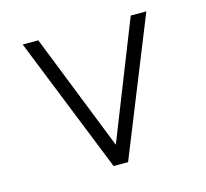

<svg xmlns="http://www.w3.org/2000/svg" viewBox="-77 -567 701 654"><g transform="rotate(-15 273.0 -240.0)"><path d="M55 -480H110L273 -68L436 -480H491L298 0H247Z"/></g></svg>

Font: Prompt ExtraLight
Style: Regular
Weight: 275
Designer: Katatrad Team
Foundry: CadsonDemak
Version: Version 1.000